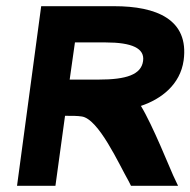

<svg xmlns="http://www.w3.org/2000/svg" viewBox="-20 -600 615 620"><path d="M349 -580H113L35 0H159L190 -226H196C214 -226 230 -226 243 -224C298 -218 365 -68 396 -14L403 0H555L539 -34C530 -53 473 -196 435 -258C501 -280 562 -327 573 -405C591 -538 484 -580 349 -580ZM299 -343H205L222 -463H321C406 -463 448 -444 442 -403C436 -359 388 -343 299 -343Z"/></svg>

Font: Charger
Style: HemiRT
Weight: 900
Designer: Jasper
Foundry: Cannot Into Space Fonts
Version: Version 0.99